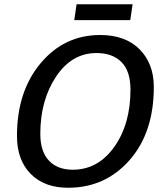

<svg xmlns="http://www.w3.org/2000/svg" viewBox="-20 -875 780 905"><path d="M301 10Q189 10 124.5 -55.5Q60 -121 60 -234Q60 -444 171.5 -577Q283 -710 452 -710Q571 -710 638 -642.5Q705 -575 705 -465Q705 -250 590.5 -120Q476 10 301 10ZM595 -452Q595 -540 552.5 -582.5Q510 -625 435 -625Q318 -625 244 -513.5Q170 -402 170 -244Q170 -161 210.5 -118Q251 -75 323 -75Q442 -75 518.5 -182.5Q595 -290 595 -452ZM330 -780 341 -855H605L594 -780Z"/></svg>

Font: Bitter
Style: Italic
Weight: 400
Italic angle: -9°
Designer: Sol Matas
Foundry: Sol Matas
Version: Version 1.001